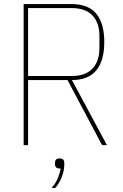

<svg xmlns="http://www.w3.org/2000/svg" viewBox="-20 -718 607 950"><path d="M119 0H97V-698H333Q417 -698 456.5 -650Q496 -602 496 -510Q496 -418 456.5 -370Q417 -322 336 -322L509 0H485L314 -322H119ZM335 -342Q403 -342 437.5 -378.5Q472 -415 472 -481V-539Q472 -605 437.5 -641.5Q403 -678 335 -678H119V-342ZM276 66Q298 66 298 88V99Q298 125 285.5 157.5Q273 190 253 212H235Q257 188 267.5 160.5Q278 133 280 116Q263 116 257.5 110Q252 104 252 96V88Q252 78 257 72Q262 66 276 66Z"/></svg>

Font: IBM Plex Sans Cond Thin
Style: Regular
Weight: 100
Width: 3
Designer: Mike Abbink, Paul van der Laan, Pieter van Rosmalen
Foundry: Bold Monday
Version: Version 1.3